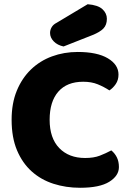

<svg xmlns="http://www.w3.org/2000/svg" viewBox="-20 -871 611 909"><path d="M374 -484Q297 -484 256 -437Q215 -390 215 -304Q215 -217 260.5 -170Q306 -123 383 -123Q424 -123 452.5 -134Q481 -145 507 -159Q524 -145 533.5 -125.5Q543 -106 543 -80Q543 -39 497.5 -10.5Q452 18 359 18Q292 18 233 -1Q174 -20 130 -59.5Q86 -99 60.5 -159.5Q35 -220 35 -304Q35 -382 59.5 -441.5Q84 -501 126.5 -542Q169 -583 226 -604Q283 -625 348 -625Q440 -625 490.5 -595Q541 -565 541 -518Q541 -492 528 -473Q515 -454 498 -443Q472 -460 442.5 -472Q413 -484 374 -484ZM395 -851Q444 -847 465 -827.5Q486 -808 486 -782Q486 -753 469.5 -736Q453 -719 418 -705L281 -651Q252 -657 234.5 -675Q217 -693 217 -715Q217 -729 224.5 -742Q232 -755 248 -763Z"/></svg>

Font: Baloo Tammudu
Style: Regular
Weight: 400
Designer: Omkar Shende and Ek Type
Foundry: Ek Type
Version: Version 1.007;PS 1.000;hotconv 1.0.88;makeotf.lib2.5.647800